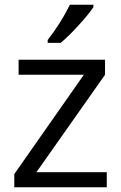

<svg xmlns="http://www.w3.org/2000/svg" viewBox="-20 -786 508 806"><path d="M428.2 0H40V-55.2L332 -472.2H58.1V-535.2H420.9V-472.2L132.8 -63H428.2ZM372.1 -766.1V-755.9Q350.6 -724.1 308.1 -677.7Q265.6 -631.3 234.4 -606H180.2V-618.2Q236.3 -690.4 273.4 -766.1Z"/></svg>

Font: OpenSans
Style: Regular
Weight: 400
Foundry: Ascender Corporation
Version: Version 1.10